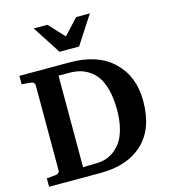

<svg xmlns="http://www.w3.org/2000/svg" viewBox="-131 -1020 986 1122"><g transform="rotate(-15 362.0 -458.5)"><path d="M687 -342.8Q687 -174.8 594 -87.4Q501 0 337.9 0H25.9V-50.8L81.1 -56.2Q90.8 -57.1 97.4 -63Q104 -68.8 104 -78.1V-592.8Q104 -602.1 97.4 -608.2Q90.8 -614.3 81.1 -615.2L25.9 -620.1V-670.9H332Q500 -670.9 593.5 -581.3Q687 -491.7 687 -342.8ZM525.9 -332Q525.9 -398.4 513.2 -449.2Q500.5 -500 480 -530.5Q459.5 -561 430.4 -580.1Q401.4 -599.1 372.6 -606Q343.8 -612.8 310.1 -612.8H247.1V-59.1L330.1 -61Q357.9 -61.5 383.5 -69.1Q409.2 -76.7 435.8 -95.9Q462.4 -115.2 481.9 -144.5Q501.5 -173.8 513.7 -222.2Q525.9 -270.5 525.9 -332ZM518.1 -917 407.2 -746.1H289.1L178.2 -917H261.2L348.1 -823.2L435.1 -917Z"/></g></svg>

Font: Veleka
Style: Bold
Weight: 700
Designer: Stefan Peev, Context Ltd, 2016; SIL International, 1997-2014.
Foundry: Stefan Peev, Context Ltd, 2016
Version: Version 1.000